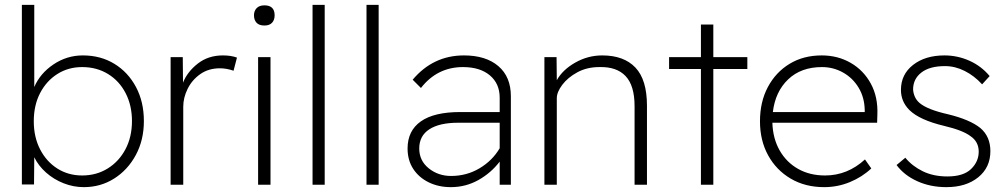

<svg xmlns="http://www.w3.org/2000/svg" viewBox="-20 -760 4145 790"><path d="M325 10Q282 10 241.5 -6Q201 -22 169.5 -50Q138 -78 121 -113L120 -1H70V-740H121V-402Q145 -458 200 -495Q255 -532 321 -532Q394 -532 450.5 -497.5Q507 -463 539.5 -402Q572 -341 572 -262Q572 -184 539 -122.5Q506 -61 450 -25.5Q394 10 325 10ZM318 -38Q377 -38 423.5 -67Q470 -96 496.5 -146.5Q523 -197 523 -262Q523 -326 497 -376.5Q471 -427 424.5 -455.5Q378 -484 318 -484Q261 -484 216 -455.5Q171 -427 145 -377Q119 -327 119 -261Q119 -196 145 -145.5Q171 -95 216 -66.5Q261 -38 318 -38Z M682 0V-525H732L733 -420Q751 -465 794 -498.5Q837 -532 897 -532Q931 -532 955 -523L941 -469Q912 -479 885 -479Q838 -479 804 -455Q770 -431 752 -394.5Q734 -358 734 -321V0Z M1068 -655Q1046 -655 1035.5 -666.5Q1025 -678 1025 -697Q1025 -715 1036 -726.5Q1047 -738 1068 -738Q1110 -738 1110 -697Q1110 -678 1099.5 -666.5Q1089 -655 1068 -655ZM1042 0V-525H1093V0Z M1266 0V-740H1316V0Z M1488 0V-740H1538V0Z M1835 10Q1784 10 1743.5 -10Q1703 -30 1680 -65.5Q1657 -101 1657 -149Q1657 -222 1711.5 -260.5Q1766 -299 1874 -299H2036V-358Q2036 -416 1995.5 -450Q1955 -484 1885 -484Q1779 -484 1712 -398L1678 -432Q1762 -532 1889 -532Q1979 -532 2030.5 -488Q2082 -444 2082 -364V0H2036V-95Q2000 -48 1948 -19Q1896 10 1835 10ZM1836 -36Q1900 -36 1953 -67.5Q2006 -99 2036 -150V-255H1865Q1788 -255 1746.5 -228Q1705 -201 1705 -149Q1705 -99 1744 -67.5Q1783 -36 1836 -36Z M2220 0V-525H2270L2271 -430Q2295 -473 2347 -502.5Q2399 -532 2458 -532Q2547 -532 2594.5 -482Q2642 -432 2642 -325V0H2591V-323Q2591 -408 2554 -447Q2517 -486 2446 -484Q2395 -484 2355.5 -462.5Q2316 -441 2293.5 -411Q2271 -381 2271 -356V0Z M2864 0V-476H2733V-525H2864V-659H2915V-525H3055V-476H2915V0Z M3371 10Q3293 10 3233.5 -25Q3174 -60 3140.5 -121Q3107 -182 3107 -261Q3107 -341 3139.5 -402Q3172 -463 3229 -497.5Q3286 -532 3361 -532Q3427 -532 3480 -501.5Q3533 -471 3563 -416Q3593 -361 3590 -288L3589 -255H3158Q3160 -190 3188 -141Q3216 -92 3264 -65Q3312 -38 3375 -38Q3467 -38 3539 -104L3565 -67Q3528 -32 3477.5 -11Q3427 10 3371 10ZM3362 -484Q3276 -484 3223 -433.5Q3170 -383 3160 -299H3538V-307Q3537 -359 3513 -399Q3489 -439 3449 -461.5Q3409 -484 3362 -484Z M3874 10Q3808 10 3754 -14.5Q3700 -39 3669 -81L3705 -111Q3734 -76 3777.5 -55Q3821 -34 3878 -34Q3944 -34 3975.5 -64.5Q4007 -95 4007 -136Q4007 -177 3973 -200Q3941 -224 3865 -242Q3764 -266 3722 -307Q3687 -342 3687 -390Q3687 -454 3737 -493Q3787 -532 3866 -532Q3920 -532 3969 -510Q4018 -488 4052 -447L4021 -413Q3989 -448 3949.5 -468Q3910 -488 3868 -488Q3805 -488 3771 -461.5Q3737 -435 3737 -392Q3738 -376 3744.5 -361.5Q3751 -347 3764 -336Q3796 -309 3880 -290Q3971 -268 4014 -233Q4055 -198 4055 -138Q4055 -71 4005 -30.5Q3955 10 3874 10Z"/></svg>

Font: Readex Pro ExtraLight
Style: Regular
Weight: 200
Designer: Bonnie Shaver-Troup, Thomas Jockin
Foundry: Lexend
Version: Version 1.203; ttfautohint (v1.8.3)